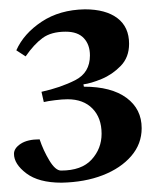

<svg xmlns="http://www.w3.org/2000/svg" viewBox="-20 -705 334 412"><path d="M15 -597Q31 -633 69.5 -658.5Q108 -684 162 -685Q207 -685 232 -666Q257 -647 257 -611Q257 -582 239 -563.5Q221 -545 198 -535.5Q175 -526 159 -524L160 -519Q219 -519 251.5 -495Q284 -471 284 -430Q284 -396 261.5 -370Q239 -344 200.5 -329Q162 -314 112 -313Q63 -313 36.5 -333Q10 -353 10 -375Q10 -387 24.5 -396.5Q39 -406 65 -406Q73 -382 86 -360.5Q99 -339 111 -339Q155 -339 176.5 -362.5Q198 -386 198 -418Q198 -452 178.5 -472Q159 -492 125 -492Q114 -492 98 -490Q82 -488 74 -486L69 -508Q110 -517 141.5 -533Q173 -549 173 -586Q173 -609 160 -623Q147 -637 121 -637Q90 -637 71.5 -623.5Q53 -610 35 -584Z"/></svg>

Font: Gulzar
Style: Regular
Weight: 400
Designer: Borna Izadpanah, Alice Savoie, Simon Cozens, Fiona Ross
Version: Version 1.000;[7b34f74]; ttfautohint (v1.8.4)